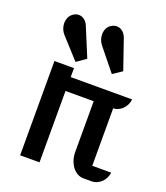

<svg xmlns="http://www.w3.org/2000/svg" viewBox="-155 -975 934 1081"><g transform="rotate(20 311.5 -434.5)"><path d="M93.8 -564.9H210.9V-511.2H579.1Q577.1 -494.1 569.6 -478.8Q562 -463.4 550.8 -452.1Q539.6 -440.9 525.1 -434.3Q510.7 -427.7 495.6 -427.7V-83.5H608.9Q606.9 -66.4 599.4 -51Q591.8 -35.6 580.1 -24.4Q568.4 -13.2 553.2 -6.6Q538.1 0 521 0H472.2Q453.1 0 436 -9.8Q418.9 -19.5 406.2 -36.4Q393.6 -53.2 386.2 -75.7Q378.9 -98.1 378.9 -124V-427.7H210V0H93.8ZM315.4 -738.8Q305.2 -751.5 299.8 -767.1Q294.4 -782.7 294.4 -798.3Q294.4 -816.4 301.5 -832.3Q308.6 -848.1 323.7 -857.9Q340.3 -868.7 357.4 -868.7Q377 -868.7 393.1 -855.5Q409.2 -842.3 417 -818.8L477.5 -643.1L422.4 -606.4ZM96.7 -721.7Q85 -734.4 78.6 -751.2Q72.3 -768.1 72.3 -785.2Q72.3 -801.8 78.6 -816.7Q85 -831.5 98.1 -842.3Q115.2 -856 134.8 -856Q153.3 -856 168.9 -843.8Q184.6 -831.5 192.9 -809.6L263.2 -640.1L207 -600.6Z"/></g></svg>

Font: Atomic Age
Style: Regular
Weight: 400
Designer: James Grieshaber
Foundry: James Grieshaber
Version: Version 1.008; ttfautohint (v1.4.1) -l 6 -r 46 -G 0 -x 0 -H 